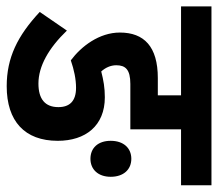

<svg xmlns="http://www.w3.org/2000/svg" viewBox="-70 -602 666 587"><g transform="rotate(90 263.5 -309.0)"><path d="M239 -208C280 -208 298 -188 298 -154C298 -113 273 -93 226 -93C173 -93 118 -124 64 -180L7 -97C80 -29 147 4 234 4C341 4 401 -51 401 -152C401 -237 355 -296 268 -296C239 -296 216 -292 189 -285C178 -297 170 -313 170 -331C170 -359 183 -374 227 -374H366V-529H537V-622H-10V-529H262V-458H209C113 -458 70 -416 70 -342C70 -279 112 -224 155 -192C184 -202 213 -208 239 -208ZM401 -314C401 -275 423 -252 456 -252C488 -252 511 -275 511 -314C511 -353 489 -377 456 -377C423 -377 401 -353 401 -314Z"/></g></svg>

Font: Noto Sans Devanagari ExtraCondensed SemiBold
Style: Regular
Weight: 600
Width: 2
Designer: Jelle Bosma - Monotype Design Team
Foundry: Monotype Imaging Inc.
Version: Version 2.004